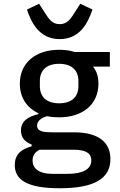

<svg xmlns="http://www.w3.org/2000/svg" viewBox="-20 -794 640 1026"><path d="M299 212C481 212 570 162 570 56C570 -29 513 -87 374 -87H258C213 -87 178 -91 178 -123C178 -151 208 -167 232 -173C252 -169 273 -167 296 -167C423 -167 506 -237 506 -347C506 -382 498 -413 477 -438H567V-516H380C355 -524 327 -528 296 -528C169 -528 86 -457 86 -347C86 -273 123 -218 185 -189V-184C131 -171 92 -148 92 -97C92 -58 114 -35 149 -22V-12C92 3 59 32 59 88C59 165 121 212 299 212ZM296 -242C226 -242 193 -279 193 -334V-361C193 -416 226 -453 296 -453C366 -453 399 -416 399 -361V-334C399 -279 366 -242 296 -242ZM468 63C468 110 423 135 341 135H260C184 135 154 103 154 64C154 37 167 18 192 6H371C444 6 468 28 468 63ZM299 -585C411 -585 452 -678 474 -743L409 -774L388 -741C357 -692 341 -665 299 -665C257 -665 241 -692 210 -741L189 -774L124 -743C146 -678 187 -585 299 -585Z"/></svg>

Font: IBM Plex Mono Medm
Style: Regular
Weight: 500
Monospace: yes
Designer: Mike Abbink, Paul van der Laan, Pieter van Rosmalen
Foundry: Bold Monday
Version: Version 2.004